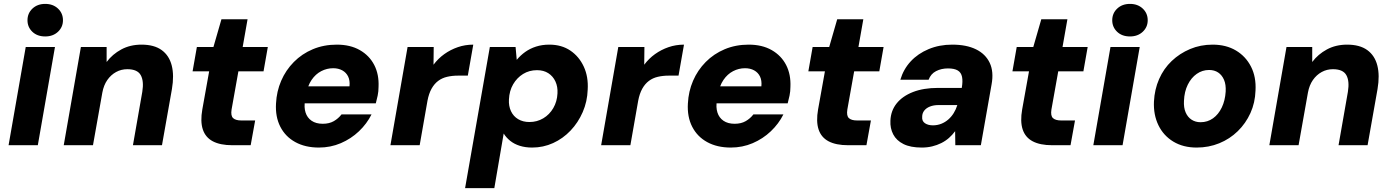

<svg xmlns="http://www.w3.org/2000/svg" viewBox="-20 -745 7141 985"><path d="M24 0 112 -504H262L174 0ZM212 -558Q171 -558 146 -582Q121 -606 121 -641Q121 -677 146.5 -701Q172 -725 212 -725Q252 -725 277.5 -701Q303 -677 303 -641Q303 -606 277.5 -582Q252 -558 212 -558Z M307 0 395 -504H527V-427Q557 -467 602.5 -491.5Q648 -516 706 -516Q771 -516 809.5 -488Q848 -460 861 -409Q874 -358 862 -288L811 0H662L710 -274Q719 -329 702 -359.5Q685 -390 633 -390Q602 -390 575.5 -375.5Q549 -361 530.5 -334.5Q512 -308 505 -270L457 0Z M1172 0Q1110 0 1072 -20Q1034 -40 1020.5 -81Q1007 -122 1018 -184L1053 -379H968L990 -504H1075L1116 -646H1250L1225 -504H1354L1332 -379H1203L1168 -183Q1163 -151 1176 -139Q1189 -127 1218 -127H1289L1266 0Z M1616 12Q1546 12 1495 -16Q1444 -44 1418 -95Q1392 -146 1396 -214Q1399 -276 1422.5 -330.5Q1446 -385 1487.5 -427Q1529 -469 1585 -492.5Q1641 -516 1708 -516Q1777 -516 1826 -488Q1875 -460 1900 -411.5Q1925 -363 1922 -299Q1922 -276 1917.5 -254.5Q1913 -233 1908 -215H1500L1516 -302H1773Q1776 -332 1766 -352.5Q1756 -373 1736 -384Q1716 -395 1689 -395Q1657 -395 1628 -380Q1599 -365 1578.5 -335Q1558 -305 1550 -259L1545 -229Q1539 -195 1547.5 -168Q1556 -141 1578.5 -125.5Q1601 -110 1636 -110Q1669 -110 1692.5 -123.5Q1716 -137 1732 -158H1886Q1862 -110 1821.5 -71.5Q1781 -33 1728.5 -10.5Q1676 12 1616 12Z M1983 0 2071 -504H2205L2204 -413Q2228 -445 2259.5 -467.5Q2291 -490 2328.5 -503Q2366 -516 2408 -516L2380 -357H2329Q2300 -357 2274 -351Q2248 -345 2228 -330Q2208 -315 2194 -290Q2180 -265 2173 -228L2133 0Z M2366 220 2493 -504H2625L2631 -438Q2650 -461 2674.5 -478.5Q2699 -496 2730 -506Q2761 -516 2798 -516Q2861 -516 2906 -485.5Q2951 -455 2975 -403Q2999 -351 2995 -285Q2993 -224 2969.5 -170Q2946 -116 2907 -75Q2868 -34 2817.5 -11Q2767 12 2710 12Q2675 12 2646.5 3Q2618 -6 2597.5 -22.5Q2577 -39 2564 -60L2516 220ZM2696 -119Q2735 -119 2767 -138Q2799 -157 2818.5 -190.5Q2838 -224 2840 -266Q2842 -300 2829.5 -327Q2817 -354 2793 -369.5Q2769 -385 2735 -385Q2695 -385 2663.5 -365.5Q2632 -346 2612.5 -312.5Q2593 -279 2591 -235Q2589 -201 2601.5 -174.5Q2614 -148 2638.5 -133.5Q2663 -119 2696 -119Z M3064 0 3152 -504H3286L3285 -413Q3309 -445 3340.5 -467.5Q3372 -490 3409.5 -503Q3447 -516 3489 -516L3461 -357H3410Q3381 -357 3355 -351Q3329 -345 3309 -330Q3289 -315 3275 -290Q3261 -265 3254 -228L3214 0Z M3729 12Q3659 12 3608 -16Q3557 -44 3531 -95Q3505 -146 3509 -214Q3512 -276 3535.5 -330.5Q3559 -385 3600.5 -427Q3642 -469 3698 -492.5Q3754 -516 3821 -516Q3890 -516 3939 -488Q3988 -460 4013 -411.5Q4038 -363 4035 -299Q4035 -276 4030.5 -254.5Q4026 -233 4021 -215H3613L3629 -302H3886Q3889 -332 3879 -352.5Q3869 -373 3849 -384Q3829 -395 3802 -395Q3770 -395 3741 -380Q3712 -365 3691.5 -335Q3671 -305 3663 -259L3658 -229Q3652 -195 3660.5 -168Q3669 -141 3691.5 -125.5Q3714 -110 3749 -110Q3782 -110 3805.5 -123.5Q3829 -137 3845 -158H3999Q3975 -110 3934.5 -71.5Q3894 -33 3841.5 -10.5Q3789 12 3729 12Z M4331 0Q4269 0 4231 -20Q4193 -40 4179.5 -81Q4166 -122 4177 -184L4212 -379H4127L4149 -504H4234L4275 -646H4409L4384 -504H4513L4491 -379H4362L4327 -183Q4322 -151 4335 -139Q4348 -127 4377 -127H4448L4425 0Z M4709 12Q4651 12 4615 -6Q4579 -24 4562.5 -55.5Q4546 -87 4548 -126Q4550 -177 4580 -214.5Q4610 -252 4664 -273Q4718 -294 4792 -294H4914Q4920 -328 4915.5 -350.5Q4911 -373 4893.5 -383.5Q4876 -394 4843 -394Q4809 -394 4782 -380Q4755 -366 4744 -336H4599Q4615 -390 4652 -430Q4689 -470 4744 -493Q4799 -516 4865 -516Q4938 -516 4987 -492Q5036 -468 5057.5 -422.5Q5079 -377 5067 -312L5012 0H4881L4880 -72Q4866 -53 4848.5 -37.5Q4831 -22 4809 -11Q4787 0 4762 6Q4737 12 4709 12ZM4766 -102Q4789 -102 4809 -110Q4829 -118 4845 -132Q4861 -146 4872.5 -164.5Q4884 -183 4891 -205V-206H4795Q4770 -206 4751 -198.5Q4732 -191 4721.5 -177.5Q4711 -164 4711 -146Q4709 -124 4725 -113Q4741 -102 4766 -102Z M5378 0Q5316 0 5278 -20Q5240 -40 5226.5 -81Q5213 -122 5224 -184L5259 -379H5174L5196 -504H5281L5322 -646H5456L5431 -504H5560L5538 -379H5409L5374 -183Q5369 -151 5382 -139Q5395 -127 5424 -127H5495L5472 0Z M5589 0 5677 -504H5827L5739 0ZM5777 -558Q5736 -558 5711 -582Q5686 -606 5686 -641Q5686 -677 5711.5 -701Q5737 -725 5777 -725Q5817 -725 5842.5 -701Q5868 -677 5868 -641Q5868 -606 5842.5 -582Q5817 -558 5777 -558Z M6119 12Q6050 12 5999.5 -18.5Q5949 -49 5923 -102.5Q5897 -156 5900 -224Q5903 -286 5926.5 -339.5Q5950 -393 5991 -432Q6032 -471 6085.5 -493.5Q6139 -516 6201 -516Q6270 -516 6320.5 -486Q6371 -456 6398 -403Q6425 -350 6421 -280Q6419 -218 6395 -165Q6371 -112 6330 -72Q6289 -32 6235 -10Q6181 12 6119 12ZM6139 -118Q6175 -118 6203 -138Q6231 -158 6248 -193.5Q6265 -229 6268 -275Q6270 -311 6259.5 -335.5Q6249 -360 6229.5 -373Q6210 -386 6183 -386Q6148 -386 6119.5 -366Q6091 -346 6073.5 -310.5Q6056 -275 6054 -228Q6052 -193 6062.5 -168.5Q6073 -144 6093 -131Q6113 -118 6139 -118Z M6492 0 6580 -504H6712V-427Q6742 -467 6787.5 -491.5Q6833 -516 6891 -516Q6956 -516 6994.5 -488Q7033 -460 7046 -409Q7059 -358 7047 -288L6996 0H6847L6895 -274Q6904 -329 6887 -359.5Q6870 -390 6818 -390Q6787 -390 6760.5 -375.5Q6734 -361 6715.5 -334.5Q6697 -308 6690 -270L6642 0Z"/></svg>

Font: DM Sans Black
Style: Italic
Weight: 900
Italic angle: -10°
Designer: Colophon Foundry, Jonny Pinhorn
Foundry: Colophon Foundry
Version: Version 4.004;gftools[0.9.30]